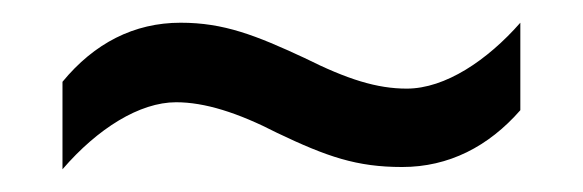

<svg xmlns="http://www.w3.org/2000/svg" viewBox="-20 -437 513 169"><path d="M224 -320C268 -299 294 -290 334 -290C375 -290 410 -308 438 -340V-417C409 -384 372 -359 338 -359C312 -359 286 -367 248 -386C205 -406 177 -417 139 -417C98 -417 63 -399 35 -365V-288C66 -324 103 -347 135 -347C160 -347 189 -338 224 -320Z"/></svg>

Font: Noto Sans Myanmar UI Condensed
Style: Regular
Weight: 400
Width: 3
Designer: Monotype Design Team
Foundry: Monotype Imaging Inc.
Version: Version 2.103